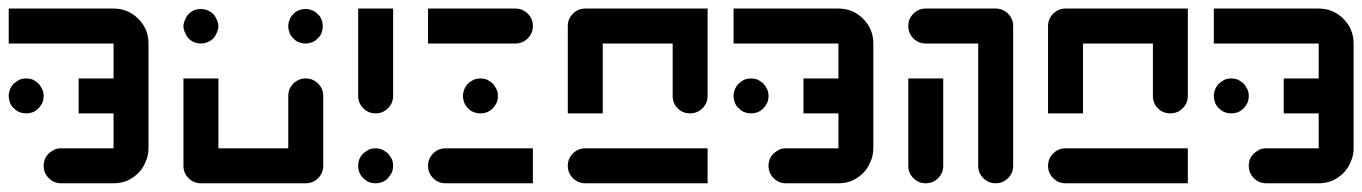

<svg xmlns="http://www.w3.org/2000/svg" viewBox="-20 -420 3122 440"><path d="M68.4 -171.9Q62.5 -166 55.7 -163.1Q47.9 -160.2 40 -160.2Q32.2 -160.2 24.4 -163.1Q17.6 -166 11.7 -171.9Q5.9 -176.8 2.9 -184.6Q0 -192.4 0 -200.2Q0 -208 2.9 -214.8Q5.9 -222.7 11.7 -228.5Q17.6 -233.4 24.4 -237.3Q32.2 -240.2 40 -240.2Q47.9 -240.2 55.7 -237.3Q62.5 -233.4 68.4 -228.5Q73.2 -222.7 77.1 -214.8Q80.1 -208 80.1 -200.2Q80.1 -192.4 77.1 -184.6Q73.2 -176.8 68.4 -171.9ZM320.3 -80.1Q320.3 -63.5 313.5 -48.8Q307.6 -34.2 296.9 -23.4Q286.1 -12.7 271.5 -5.9Q256.8 0 240.2 0Q200.2 0 120.1 0Q103.5 0 91.8 -11.7Q80.1 -23.4 80.1 -40Q80.1 -47.9 83 -55.7Q85.9 -62.5 91.8 -68.4Q97.7 -73.2 104.5 -77.1Q111.3 -80.1 120.1 -80.1Q160.2 -80.1 240.2 -80.1Q240.2 -106.4 240.2 -160.2Q212.9 -160.2 160.2 -160.2Q160.2 -186.5 160.2 -240.2Q186.5 -240.2 240.2 -240.2Q240.2 -266.6 240.2 -320.3Q160.2 -320.3 0 -320.3Q0 -346.7 0 -400.4Q80.1 -400.4 240.2 -400.4Q273.4 -400.4 296.9 -377Q320.3 -353.5 320.3 -320.3Q320.3 -259.8 320.3 -200.2Q320.3 -139.6 320.3 -80.1Z M468.8 -332Q462.9 -326.2 455.1 -323.2Q448.2 -320.3 440.4 -320.3Q432.6 -320.3 424.8 -323.2Q418 -326.2 412.1 -332Q407.2 -336.9 404.3 -344.7Q400.4 -352.5 400.4 -359.4Q400.4 -367.2 404.3 -375Q407.2 -382.8 412.1 -387.7Q418 -393.6 424.8 -396.5Q432.6 -399.4 440.4 -399.4Q448.2 -399.4 455.1 -396.5Q462.9 -393.6 468.8 -387.7Q473.6 -382.8 476.6 -375Q480.5 -367.2 480.5 -359.4Q480.5 -352.5 476.6 -344.7Q473.6 -336.9 468.8 -332ZM708 -332Q703.1 -326.2 695.3 -323.2Q687.5 -320.3 680.7 -320.3Q672.9 -320.3 665 -323.2Q657.2 -326.2 652.3 -332Q646.5 -336.9 643.6 -344.7Q640.6 -352.5 640.6 -359.4Q640.6 -367.2 643.6 -375Q646.5 -382.8 652.3 -387.7Q657.2 -393.6 665 -396.5Q672.9 -399.4 680.7 -399.4Q687.5 -399.4 695.3 -396.5Q703.1 -393.6 708 -387.7Q713.9 -382.8 716.8 -375Q719.7 -367.2 719.7 -359.4Q719.7 -352.5 716.8 -344.7Q713.9 -336.9 708 -332ZM720.7 -40Q720.7 -23.4 709 -11.7Q697.3 0 680.7 0Q600.6 0 440.4 0Q423.8 0 412.1 -11.7Q400.4 -23.4 400.4 -40Q400.4 -106.4 400.4 -240.2Q426.8 -240.2 480.5 -240.2Q480.5 -186.5 480.5 -80.1Q534.2 -80.1 640.6 -80.1Q640.6 -120.1 640.6 -200.2Q640.6 -216.8 652.3 -228.5Q664.1 -240.2 680.7 -240.2Q697.3 -240.2 709 -228.5Q720.7 -216.8 720.7 -200.2Q720.7 -160.2 720.7 -120.1Q720.7 -80.1 720.7 -40Z M880.9 -400.4Q880.9 -333 880.9 -200.2Q880.9 -183.6 869.1 -171.9Q857.4 -160.2 840.8 -160.2Q824.2 -160.2 812.5 -171.9Q800.8 -183.6 800.8 -200.2Q800.8 -266.6 800.8 -400.4Q820.3 -400.4 840.8 -400.4Q860.4 -400.4 880.9 -400.4ZM869.1 -11.7Q863.3 -5.9 856.4 -2.9Q848.6 0 840.8 0Q833 0 825.2 -2.9Q818.4 -5.9 812.5 -11.7Q806.6 -17.6 803.7 -24.4Q800.8 -32.2 800.8 -40Q800.8 -47.9 803.7 -55.7Q806.6 -62.5 812.5 -68.4Q818.4 -73.2 825.2 -77.1Q833 -80.1 840.8 -80.1Q848.6 -80.1 856.4 -77.1Q863.3 -73.2 869.1 -68.4Q874 -62.5 877.9 -55.7Q880.9 -47.9 880.9 -40Q880.9 -32.2 877.9 -24.4Q874 -17.6 869.1 -11.7Z M1161.1 -400.4Q1177.7 -400.4 1189.5 -388.7Q1201.2 -377 1201.2 -360.4Q1201.2 -343.8 1189.5 -332Q1177.7 -320.3 1161.1 -320.3Q1094.7 -320.3 960.9 -320.3Q960.9 -346.7 960.9 -400.4Q1010.7 -400.4 1060.5 -400.4Q1111.3 -400.4 1161.1 -400.4ZM1001 0Q984.4 0 972.7 -11.7Q960.9 -23.4 960.9 -40Q960.9 -56.6 972.7 -68.4Q984.4 -80.1 1001 -80.1Q1067.4 -80.1 1201.2 -80.1Q1201.2 -53.7 1201.2 0Q1151.4 0 1100.6 0Q1050.8 0 1001 0ZM1109.4 -171.9Q1103.5 -166 1096.7 -163.1Q1088.9 -160.2 1081.1 -160.2Q1073.2 -160.2 1065.4 -163.1Q1057.6 -166 1052.7 -171.9Q1046.9 -176.8 1043.9 -184.6Q1041 -192.4 1041 -200.2Q1041 -208 1043.9 -214.8Q1046.9 -222.7 1052.7 -228.5Q1057.6 -233.4 1065.4 -237.3Q1073.2 -240.2 1081.1 -240.2Q1088.9 -240.2 1096.7 -237.3Q1103.5 -233.4 1109.4 -228.5Q1114.3 -222.7 1118.2 -214.8Q1121.1 -208 1121.1 -200.2Q1121.1 -192.4 1118.2 -184.6Q1114.3 -176.8 1109.4 -171.9Z M1321.3 0Q1304.7 0 1293 -11.7Q1281.2 -23.4 1281.2 -40Q1281.2 -56.6 1293 -68.4Q1304.7 -80.1 1321.3 -80.1Q1415 -80.1 1601.6 -80.1Q1601.6 -53.7 1601.6 0Q1531.2 0 1460.9 0Q1391.6 0 1321.3 0ZM1601.6 -200.2Q1601.6 -183.6 1589.8 -171.9Q1578.1 -160.2 1561.5 -160.2Q1552.7 -160.2 1545.9 -163.1Q1538.1 -166 1533.2 -171.9Q1527.3 -176.8 1524.4 -184.6Q1521.5 -191.4 1521.5 -200.2Q1521.5 -240.2 1521.5 -320.3Q1467.8 -320.3 1361.3 -320.3Q1361.3 -266.6 1361.3 -160.2Q1335 -160.2 1281.2 -160.2Q1281.2 -226.6 1281.2 -360.4Q1281.2 -377 1293 -388.7Q1304.7 -400.4 1321.3 -400.4Q1415 -400.4 1601.6 -400.4Q1601.6 -349.6 1601.6 -299.8Q1601.6 -250 1601.6 -200.2Z M1729.5 -171.9Q1723.6 -166 1716.8 -163.1Q1709 -160.2 1701.2 -160.2Q1693.4 -160.2 1685.5 -163.1Q1678.7 -166 1672.9 -171.9Q1667 -176.8 1664.1 -184.6Q1661.1 -192.4 1661.1 -200.2Q1661.1 -208 1664.1 -214.8Q1667 -222.7 1672.9 -228.5Q1678.7 -233.4 1685.5 -237.3Q1693.4 -240.2 1701.2 -240.2Q1709 -240.2 1716.8 -237.3Q1723.6 -233.4 1729.5 -228.5Q1734.4 -222.7 1738.3 -214.8Q1741.2 -208 1741.2 -200.2Q1741.2 -192.4 1738.3 -184.6Q1734.4 -176.8 1729.5 -171.9ZM1981.4 -80.1Q1981.4 -63.5 1974.6 -48.8Q1968.8 -34.2 1958 -23.4Q1947.3 -12.7 1932.6 -5.9Q1918 0 1901.4 0Q1861.3 0 1781.2 0Q1764.6 0 1752.9 -11.7Q1741.2 -23.4 1741.2 -40Q1741.2 -47.9 1744.1 -55.7Q1747.1 -62.5 1752.9 -68.4Q1758.8 -73.2 1765.6 -77.1Q1772.5 -80.1 1781.2 -80.1Q1821.3 -80.1 1901.4 -80.1Q1901.4 -106.4 1901.4 -160.2Q1874 -160.2 1821.3 -160.2Q1821.3 -186.5 1821.3 -240.2Q1847.7 -240.2 1901.4 -240.2Q1901.4 -266.6 1901.4 -320.3Q1821.3 -320.3 1661.1 -320.3Q1661.1 -346.7 1661.1 -400.4Q1741.2 -400.4 1901.4 -400.4Q1934.6 -400.4 1958 -377Q1981.4 -353.5 1981.4 -320.3Q1981.4 -259.8 1981.4 -200.2Q1981.4 -139.6 1981.4 -80.1Z M2301.8 -40Q2301.8 -23.4 2290 -11.7Q2278.3 0 2261.7 0Q2245.1 0 2233.4 -11.7Q2221.7 -23.4 2221.7 -40Q2221.7 -133.8 2221.7 -320.3Q2181.6 -320.3 2101.6 -320.3Q2085 -320.3 2073.2 -332Q2061.5 -343.8 2061.5 -360.4Q2061.5 -377 2073.2 -388.7Q2085 -400.4 2101.6 -400.4Q2155.3 -400.4 2261.7 -400.4Q2278.3 -400.4 2290 -388.7Q2301.8 -377 2301.8 -360.4Q2301.8 -280.3 2301.8 -200.2Q2301.8 -120.1 2301.8 -40ZM2141.6 -240.2Q2141.6 -172.9 2141.6 -40Q2141.6 -23.4 2129.9 -11.7Q2118.2 0 2101.6 0Q2085 0 2073.2 -11.7Q2061.5 -23.4 2061.5 -40Q2061.5 -106.4 2061.5 -240.2Q2081.1 -240.2 2101.6 -240.2Q2121.1 -240.2 2141.6 -240.2Z M2421.9 0Q2405.3 0 2393.6 -11.7Q2381.8 -23.4 2381.8 -40Q2381.8 -56.6 2393.6 -68.4Q2405.3 -80.1 2421.9 -80.1Q2515.6 -80.1 2702.1 -80.1Q2702.1 -53.7 2702.1 0Q2631.8 0 2561.5 0Q2492.2 0 2421.9 0ZM2702.1 -200.2Q2702.1 -183.6 2690.4 -171.9Q2678.7 -160.2 2662.1 -160.2Q2653.3 -160.2 2646.5 -163.1Q2638.7 -166 2633.8 -171.9Q2627.9 -176.8 2625 -184.6Q2622.1 -191.4 2622.1 -200.2Q2622.1 -240.2 2622.1 -320.3Q2568.4 -320.3 2461.9 -320.3Q2461.9 -266.6 2461.9 -160.2Q2435.5 -160.2 2381.8 -160.2Q2381.8 -226.6 2381.8 -360.4Q2381.8 -377 2393.6 -388.7Q2405.3 -400.4 2421.9 -400.4Q2515.6 -400.4 2702.1 -400.4Q2702.1 -349.6 2702.1 -299.8Q2702.1 -250 2702.1 -200.2Z M2830.1 -171.9Q2824.2 -166 2817.4 -163.1Q2809.6 -160.2 2801.8 -160.2Q2793.9 -160.2 2786.1 -163.1Q2779.3 -166 2773.4 -171.9Q2767.6 -176.8 2764.6 -184.6Q2761.7 -192.4 2761.7 -200.2Q2761.7 -208 2764.6 -214.8Q2767.6 -222.7 2773.4 -228.5Q2779.3 -233.4 2786.1 -237.3Q2793.9 -240.2 2801.8 -240.2Q2809.6 -240.2 2817.4 -237.3Q2824.2 -233.4 2830.1 -228.5Q2835 -222.7 2838.9 -214.8Q2841.8 -208 2841.8 -200.2Q2841.8 -192.4 2838.9 -184.6Q2835 -176.8 2830.1 -171.9ZM3082 -80.1Q3082 -63.5 3075.2 -48.8Q3069.3 -34.2 3058.6 -23.4Q3047.9 -12.7 3033.2 -5.9Q3018.6 0 3002 0Q2961.9 0 2881.8 0Q2865.2 0 2853.5 -11.7Q2841.8 -23.4 2841.8 -40Q2841.8 -47.9 2844.7 -55.7Q2847.7 -62.5 2853.5 -68.4Q2859.4 -73.2 2866.2 -77.1Q2873 -80.1 2881.8 -80.1Q2921.9 -80.1 3002 -80.1Q3002 -106.4 3002 -160.2Q2974.6 -160.2 2921.9 -160.2Q2921.9 -186.5 2921.9 -240.2Q2948.2 -240.2 3002 -240.2Q3002 -266.6 3002 -320.3Q2921.9 -320.3 2761.7 -320.3Q2761.7 -346.7 2761.7 -400.4Q2841.8 -400.4 3002 -400.4Q3035.2 -400.4 3058.6 -377Q3082 -353.5 3082 -320.3Q3082 -259.8 3082 -200.2Q3082 -139.6 3082 -80.1Z"/></svg>

Font: Stray Robotalk
Style: Regular
Weight: 400
Designer: Faina Iasen
Version: Version 1.0